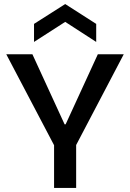

<svg xmlns="http://www.w3.org/2000/svg" viewBox="-20 -928 642 948"><path d="M247 0V-211L11 -660H140L299 -314H304L463 -660H591L356 -212V0ZM148 -721V-810L302 -908L455 -810V-721L302 -820Z"/></svg>

Font: Bricolage Grotesque 12pt Medium
Style: Regular
Weight: 500
Designer: Mathieu Triay
Foundry: Atelier Triay
Version: Version 1.001; ttfautohint (v1.8.4.7-5d5b);gftools[0.9.33.de